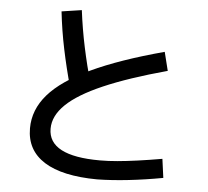

<svg xmlns="http://www.w3.org/2000/svg" viewBox="-55 -850 989 913"><g transform="rotate(5 440.0 -393.0)"><path d="M102.2 -210Q102.2 -298.9 165.6 -371.7Q228.9 -444.4 363.3 -507.8Q497.8 -571.1 708.9 -627.8L731.1 -538.9Q547.8 -488.9 430 -437.8Q312.2 -386.7 256.1 -332.2Q200 -277.8 200 -216.7Q200 -86.7 446.7 -86.7Q486.7 -86.7 530 -90.6Q573.3 -94.4 625.6 -101.7Q677.8 -108.9 742.2 -120L754.4 -30Q670 -14.4 590.6 -5.6Q511.1 3.3 441.1 4.4Q274.4 3.3 188.3 -51.1Q102.2 -105.6 102.2 -210ZM275.6 -418.9Q250 -511.1 231.7 -598.9Q213.3 -686.7 203.3 -776.7L298.9 -791.1Q310 -702.2 328.3 -616.1Q346.7 -530 371.1 -443.3Z"/></g></svg>

Font: Paperlogy 5 Medium
Style: Regular
Weight: 500
Designer: redesigned by Lee Juim, glyphs from Gmarket Sans & Montserrat
Foundry: PT&
Version: Version 1.001